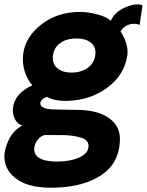

<svg xmlns="http://www.w3.org/2000/svg" viewBox="-54 -614 676 884"><path d="M202.1 250Q90.3 253.9 31.2 216.1Q-27.8 178.2 -33.2 118.2Q-37.1 81.1 -15.6 33.9Q5.9 -13.2 48.8 -36.1Q25.9 -42 13.9 -66.9Q2 -91.8 5.9 -120.1Q15.6 -185.1 95.2 -221.2Q73.2 -244.1 60.1 -284.2Q46.9 -324.2 53.2 -369.1Q64.5 -446.3 138.2 -502.7Q211.9 -559.1 314 -559.1Q351.1 -559.1 394.5 -547.6Q438 -536.1 456.1 -518.1Q473.1 -558.1 522 -579.6Q570.8 -601.1 602.1 -589.8Q593.3 -524.9 588.9 -499Q568.8 -508.8 542 -501.5Q515.1 -494.1 501 -469.2Q539.1 -410.2 532.2 -358.9Q519 -269 441.4 -211.4Q363.8 -153.8 263.2 -149.9Q198.2 -147 163.1 -168Q147 -163.1 138.4 -153.6Q129.9 -144 131.8 -134.8Q136.7 -109.9 202.1 -109.9L309.1 -107.9Q399.9 -106 450.9 -67.9Q502 -29.8 498 35.2Q493.2 139.2 412.1 192.6Q331.1 246.1 202.1 250ZM384.8 -360.8Q389.6 -397 365.2 -417Q340.8 -437 296.9 -437Q253.9 -437 224.4 -416.5Q194.8 -396 189.9 -358.9Q185.1 -321.8 209 -300.8Q232.9 -279.8 274.9 -279.8Q318.8 -279.8 349.4 -301.3Q379.9 -322.8 384.8 -360.8ZM353 64.9Q357.9 32.7 321 20.3Q284.2 7.8 225.1 7.8H150.9Q132.8 12.7 119.4 29.8Q106 46.9 104 64.9Q100.1 97.2 127 113.5Q153.8 129.9 208 129.9Q267.1 129.9 308.1 112.3Q349.1 94.7 353 64.9Z"/></svg>

Font: Oakes Grotesk
Style: Bold Italic
Weight: 700
Designer: Samuel Oakes
Foundry: Samuel Oakes
Version: Version 1.0 | wf-rip DC20170320